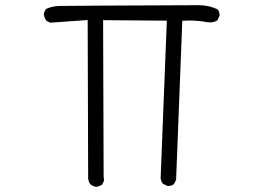

<svg xmlns="http://www.w3.org/2000/svg" viewBox="-20 -709 1040 740"><path d="M627.9 7.8Q641.6 7.8 650.4 0.5L658.7 -15.6L682.6 -628.9Q699.2 -629.9 710.4 -629.9Q744.6 -629.9 778.8 -623.5Q784.2 -622.6 789.1 -622.6Q805.2 -622.6 817.9 -630.9L825.7 -647Q826.2 -648.9 826.2 -650.4Q826.2 -664.1 818.8 -672.9Q786.1 -689 745.1 -689Q238.3 -687 208.5 -686Q180.7 -685.1 157.7 -674.8Q150.9 -666 148.9 -654.3Q150.9 -640.6 158.2 -629.4L173.3 -621.6L317.9 -631.8L319.8 -20Q321.3 -7.3 329.1 2Q338.4 9.3 350.6 11.2Q362.8 9.3 373.5 2.4L381.3 -13.2L379.4 -28.8L377.4 -631.3L623 -629.4L599.1 -22Q600.6 -9.8 607.9 -1L624.5 7.3Q626.5 7.8 627.9 7.8Z"/></svg>

Font: NaikaiFont
Style: Light
Weight: 300
Version: Version 1.89